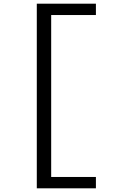

<svg xmlns="http://www.w3.org/2000/svg" viewBox="-20 -821 660 1041"><path d="M179.5 200H500V138.5H257.5V-739.5H500V-801H179.5Z"/></svg>

Font: Monaspace Krypton Light
Style: Regular
Weight: 300
Designer: Riley Cran & the Lettermatic Team
Foundry: Lettermatic
Version: Version 1.101 (Monaspace Krypton)